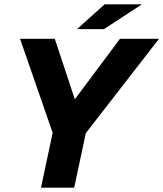

<svg xmlns="http://www.w3.org/2000/svg" viewBox="-20 -870 757 890"><path d="M353 -221 277 -343 536 -690H717ZM170 0 251 -381H405L324 0ZM236 -220 73 -690H234L349 -343ZM337 -735 465 -850H638L462 -735Z"/></svg>

Font: Radio Canada Big
Style: Bold Italic
Weight: 700
Italic angle: -12°
Designer: Étienne Aubert Bonn
Foundry: Coppers and Brasses
Version: Version 1.001